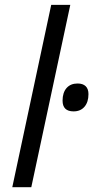

<svg xmlns="http://www.w3.org/2000/svg" viewBox="-20 -780 389 800"><path d="M193.4 -759.8H272.9L110.4 0H31.2ZM240.7 -360.8Q240.7 -394 257.3 -413.1Q273.9 -432.1 303.2 -432.1Q325.2 -432.1 336.9 -420.9Q348.6 -409.7 348.6 -387.7Q348.6 -354.5 332 -335.2Q315.4 -315.9 286.6 -315.9Q240.7 -315.9 240.7 -360.8Z"/></svg>

Font: Viking Open Sans
Style: Italic
Weight: 400
Italic angle: -12°
Foundry: Ascender Corporation
Version: Version 2.000